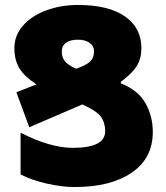

<svg xmlns="http://www.w3.org/2000/svg" viewBox="-20 -744 670 774"><path d="M596 -212Q596 -106 511 -48Q426 10 281 10Q228 10 166 -4.5Q104 -19 63 -41V-209Q182 -148 274 -148Q404 -148 404 -215Q404 -249 387 -273Q370 -297 312 -323L98 -231L46 -372L127 -404Q80 -434 59 -467.5Q38 -501 38 -550Q38 -601 72.5 -640.5Q107 -680 166 -702Q225 -724 294 -724Q417 -724 483.5 -678Q550 -632 550 -550Q550 -508 531.5 -478Q513 -448 467 -414V-408Q536 -381 566 -328.5Q596 -276 596 -212ZM287 -467 303 -473Q336 -486 347.5 -500.5Q359 -515 359 -537Q359 -559 341 -571.5Q323 -584 294 -584Q263 -584 246 -571.5Q229 -559 229 -536Q229 -514 241 -498Q253 -482 287 -467Z"/></svg>

Font: Noto Sans Armenian Black
Style: Regular
Weight: 900
Designer: Monotype Design team
Foundry: Monotype Imaging Inc.
Version: Version 1.000